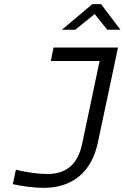

<svg xmlns="http://www.w3.org/2000/svg" viewBox="-20 -900 603 929"><path d="M208 -58C172 -58 111 -65 57 -79L42 -9C83 1 148 9 192 9C325 9 422 -63 453 -208L551 -670H239L226 -605H462L377 -202C354 -95 291 -58 208 -58ZM279 -756H344L438 -832L499 -756H563L469 -880H427Z"/></svg>

Font: LT Wave Text Light Italic
Style: Regular
Weight: 300
Designer: Daniel Lyons
Version: Version 2.5 (Glyphs App)